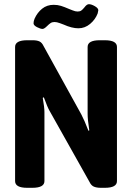

<svg xmlns="http://www.w3.org/2000/svg" viewBox="-20 -894 630 916"><path d="M52 -30V-670Q52 -702 110 -702H136Q156 -702 168 -696.5Q180 -691 188 -674L368 -348Q382 -322 402 -270L406 -272Q398 -324 398 -351V-670Q398 -702 456 -702H480Q538 -702 538 -670V-30Q538 2 480 2H461Q441 2 428 -3.5Q415 -9 407 -26L216 -366Q207 -381 189 -430L184 -427Q192 -381 192 -359V-30Q192 2 134 2H110Q52 2 52 -30ZM140 -783Q140 -793 145 -805Q158 -834 181 -852.5Q204 -871 236 -871Q255 -871 271 -866Q287 -861 310 -851Q313 -850 326.5 -844.5Q340 -839 350 -839Q361 -839 367.5 -843.5Q374 -848 383 -859Q394 -874 404 -874Q416 -874 432.5 -864.5Q449 -855 449 -845Q449 -842 446 -830Q435 -801 410 -780Q385 -759 354 -759Q323 -759 283 -777Q280 -778 265.5 -783.5Q251 -789 240 -789Q229 -789 221.5 -784Q214 -779 205 -770Q191 -756 183 -756Q173 -756 156.5 -764.5Q140 -773 140 -783Z"/></svg>

Font: Asap Condensed
Style: Bold
Weight: 700
Designer: Pablo Cosgaya
Foundry: Omnibus-Type
Version: Version 1.010; ttfautohint (v1.8)